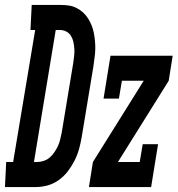

<svg xmlns="http://www.w3.org/2000/svg" viewBox="-81 -755 717 775"><path d="M-61 0 -56 -101H-28L61 -634H42L47 -735H165Q182 -735 198 -732.5Q214 -730 228.5 -722.5Q243 -715 254.5 -704.5Q266 -694 274.5 -680.5Q283 -667 289 -652Q295 -637 298 -621Q301 -605 302.5 -588Q304 -571 303.5 -554.5Q303 -538 300.5 -521Q298 -504 296 -487L249 -203Q245 -179 238.5 -155Q232 -131 220.5 -108Q209 -85 193.5 -64.5Q178 -44 156.5 -28.5Q135 -13 111 -6.5Q87 0 63 0ZM56 -101H68Q81 -101 95 -105.5Q109 -110 119.5 -119Q130 -128 138.5 -140.5Q147 -153 153 -166Q159 -179 162 -192.5Q165 -206 168 -219L215 -503Q217 -517 218.5 -531Q220 -545 219 -559Q218 -573 215 -586.5Q212 -600 205 -611Q198 -622 186 -628Q174 -634 160 -634H144ZM278 0 294 -101 499 -429H411L399 -357H337L365 -530H616L600 -429L395 -101H483L495 -173H557L529 0Z"/></svg>

Font: Iosevka Slab Extended Oblique
Style: Bold
Weight: 700
Width: 7
Italic angle: -9°
Monospace: yes
Designer: Belleve Invis
Foundry: Belleve Invis
Version: Version 11.1.1; ttfautohint (v1.8.3)